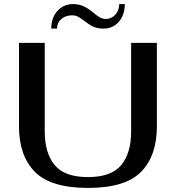

<svg xmlns="http://www.w3.org/2000/svg" viewBox="-20 -910 862 940"><path d="M73 -291V-700H199V-268Q199 -161 247.5 -102Q296 -43 411 -43Q524 -43 573 -101Q622 -159 622 -268V-700H748V-291Q748 -148 671 -69Q594 10 411 10Q228 10 150.5 -69Q73 -148 73 -291ZM338 -890Q367 -890 390 -879Q413 -868 437 -848Q472 -817 497 -817Q525 -817 544 -837.5Q563 -858 564 -890H591Q591 -837 562 -803.5Q533 -770 486 -770Q456 -770 435.5 -780Q415 -790 391 -809Q374 -822 361.5 -828.5Q349 -835 333 -835Q301 -835 280 -816.5Q259 -798 259 -770H231Q231 -823 261 -856.5Q291 -890 338 -890Z"/></svg>

Font: Fahkwang Medium
Style: Regular
Weight: 500
Version: Version 1.000; ttfautohint (v1.6)